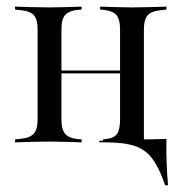

<svg xmlns="http://www.w3.org/2000/svg" viewBox="-20 -433 552 584"><path d="M130.6 -2.4Q101.6 -2.4 77 -1.6Q52.4 -0.8 25.8 0V-8.9L39.5 -10.5Q70.2 -12.9 82.3 -25.8Q94.4 -38.7 94.4 -69.4V-343.5Q94.4 -375 82.3 -387.5Q70.2 -400 39.5 -402.4L25.8 -404V-412.9Q52.4 -412.1 77 -411.3Q101.6 -410.5 130.6 -410.5Q156.5 -410.5 179.4 -411.3Q202.4 -412.1 228.2 -412.9V-404L219.4 -403.2Q190.3 -400.8 178.6 -387.9Q166.9 -375 166.9 -343.5V-69.4Q166.9 -38.7 178.6 -25.4Q190.3 -12.1 219.4 -9.7L228.2 -8.9V0Q202.4 -0.8 179.4 -1.6Q156.5 -2.4 130.6 -2.4ZM345.2 -206.5V-343.5Q345.2 -375 333.5 -387.9Q321.8 -400.8 292.7 -403.2L284.7 -404V-412.9Q309.7 -412.1 332.7 -411.3Q355.6 -410.5 381.5 -410.5Q410.5 -410.5 435.1 -411.3Q459.7 -412.1 486.3 -412.9V-404L472.6 -402.4Q442.7 -400 430.2 -387.5Q417.7 -375 417.7 -343.5V-206.5ZM381.5 -2.4Q357.3 -2.4 335.9 -1.6Q314.5 -0.8 293.5 0V-8.9L304.8 -10.5Q326.6 -12.9 335.9 -25.8Q345.2 -38.7 345.2 -69.4V-206.5H417.7V0L381.5 -2.4ZM281.5 0 283.1 -4.8 333.1 -7.3 387.1 -21 416.9 -8.9H301.6H404Q424.2 -8.9 445.2 -9.3Q466.1 -9.7 486.3 -10.5Q485.5 24.2 486.7 59.3Q487.9 94.4 491.1 130.6H482.3Q464.5 78.2 443.5 50Q422.6 21.8 389.5 10.9Q356.5 0 301.6 0ZM141.1 -209.7V-218.5H372.6V-209.7Z"/></svg>

Font: Playfair 144pt SemiCondensed Light
Style: Regular
Weight: 300
Width: 4
Designer: Claus Eggers Sørensen
Foundry: Claus Eggers Sørensen
Version: Version 2.203